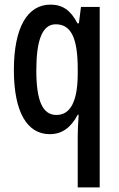

<svg xmlns="http://www.w3.org/2000/svg" viewBox="-20 -570 513 830"><path d="M316 21V240H411V-540H330L321 -469H315C285 -527 249 -550 198 -550C99 -550 40 -452 40 -267C40 -88 96 10 195 10C247 10 286 -17 316 -74H320C317 -32 316 -1 316 21ZM224 -73C165 -73 137 -132 137 -266C137 -397 163 -465 221 -465C287 -465 316 -406 316 -272V-247C315 -131 284 -73 224 -73Z"/></svg>

Font: Noto Sans Sinhala UI ExtraCondensed Medium
Style: Regular
Weight: 500
Width: 2
Designer: Jelle Bosma - Monotype Design Team
Foundry: Monotype Imaging Inc.
Version: Version 2.006